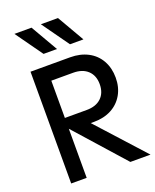

<svg xmlns="http://www.w3.org/2000/svg" viewBox="-182 -1132 1000 1235"><g transform="rotate(-20 317.5 -514.5)"><path d="M86 -765H357Q426 -765 478.5 -737.5Q531 -710 559.5 -659Q588 -608 588 -542Q588 -477 559.5 -427Q531 -377 479.5 -349.5Q428 -322 359 -322H337L629 0H491L192 -336V0H86ZM341 -410Q405 -410 441 -444Q477 -478 477 -538Q477 -597 441 -631Q405 -665 341 -665H192V-410ZM204 -844 72 -1029H189L296 -844ZM370 -1029 477 -844H385L253 -1029Z"/></g></svg>

Font: Application Medium
Style: Regular
Weight: 500
Designer: Wei Huang
Foundry: Wei Huang
Version: Version 0.012